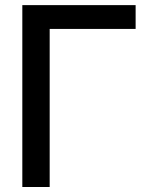

<svg xmlns="http://www.w3.org/2000/svg" viewBox="-20 -748 591 768"><path d="M522.5 -727.5V-632.3H178.7V0H69.3V-727.5Z"/></svg>

Font: Inter 28pt Medium
Style: Regular
Weight: 500
Designer: Rasmus Andersson
Foundry: rsms
Version: Version 4.001;git-66647c0bb